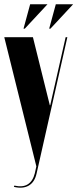

<svg xmlns="http://www.w3.org/2000/svg" viewBox="-29 -873 362 898"><path d="M125 -699H-9L141 -95L134 -63Q125 -26 101 -11Q77 4 38 -5L36 1Q78 11 105.5 -5Q133 -21 142 -61L286 -699H278L215 -421L206 -381H204L194 -421ZM207 -739 313 -853H232L201 -739ZM87 -739 193 -853H112L81 -739Z"/></svg>

Font: Moniqa Black
Style: Regular
Weight: 900
Designer: Rajesh Rajput
Foundry: Rajesh Rajput
Version: Version 1.000